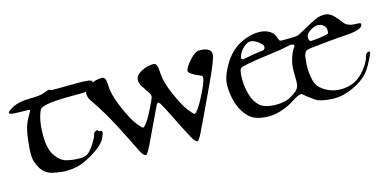

<svg xmlns="http://www.w3.org/2000/svg" viewBox="-57 -593 1704 847"><g transform="rotate(-15 795.0 -169.5)"><path d="M110.4 -173.3Q110.4 -111.3 131.8 -79.6Q153.3 -47.9 181.2 -40.5Q209 -33.2 243.2 -33.2Q264.6 -33.2 278.1 -42Q291.5 -50.8 310.8 -81.1Q330.1 -111.3 330.1 -123.5Q336.9 -131.8 348.1 -134.3Q351.1 -126.5 359.4 -126.5Q367.7 -126.5 367.7 -118.7Q367.7 -110.8 358.2 -91.8Q348.6 -72.8 324 -53.7Q299.3 -34.7 259.8 -14.9Q220.2 4.9 169.4 4.9Q145 4.9 110.1 -2.4Q75.2 -9.8 56.6 -39.6Q38.1 -69.3 37.1 -99.6Q36.1 -129.4 43 -181.6Q49.8 -233.9 67.1 -263.4Q84.5 -293 84.5 -295.9Q84.5 -298.8 37.6 -298.8Q-9.3 -298.8 -9.3 -307.6Q-9.3 -315.9 19.3 -330.3Q47.9 -344.7 96.2 -345Q144.5 -345.2 163.3 -353Q182.1 -360.8 187.3 -360.8Q192.4 -360.8 193.8 -358.4Q195.3 -355 223.6 -356L311.5 -356.9Q382.8 -357.9 382.8 -346.2Q382.8 -340.3 361.3 -324.7L347.2 -314.5Q340.8 -308.6 330.6 -308.6L256.8 -308.1Q141.1 -306.6 130.4 -285.2Q110.4 -243.2 110.4 -173.3Z M926.3 -325.2Q926.3 -304.7 877.9 -201.2Q810.5 -57.1 786.1 -7.3Q768.6 28.3 762.2 28.3Q752 28.3 737.3 0.5Q713.9 -42.5 686 -99.6Q660.6 -151.4 647.5 -172.9Q642.1 -181.2 638.2 -181.2Q633.8 -181.2 629.4 -172.4L550.8 -7.3Q533.2 28.3 526.9 28.3Q516.1 28.3 502 0.5Q472.2 -60.5 436 -130.4Q399.9 -200.2 352.1 -269.5Q342.3 -283.2 342.3 -300.3Q342.3 -321.3 369.6 -336.2Q397 -351.1 426.8 -351.1Q444.8 -351.1 445.3 -314Q446.3 -267.1 474.1 -204.1Q501 -142.6 521 -117.2Q541 -91.8 546.1 -91.8Q551.3 -91.8 564.7 -110.1Q578.1 -128.4 597.7 -168.5Q609.4 -191.9 615.7 -208Q620.1 -219.2 613.3 -230.5L587.4 -269.5Q577.6 -283.2 577.6 -300.3Q577.6 -321.3 605 -336.2Q632.3 -351.1 662.1 -351.1Q679.2 -351.1 680.7 -314Q682.1 -265.1 709.2 -203.9Q736.3 -142.6 756.3 -117.2Q776.4 -91.8 781.5 -91.8Q786.6 -91.8 799.8 -110.1Q813 -128.4 832.8 -168.2Q852.5 -208 856.9 -226.1Q861.3 -242.7 856 -245.1L843.3 -251Q799.8 -269.5 799.8 -282.2Q799.8 -296.4 826.7 -326.7Q853.5 -356.9 871.6 -356.9Q900.9 -356.9 913.6 -348.6Q926.3 -340.3 926.3 -325.2Z M1593.3 -284.7Q1593.3 -273.4 1581.5 -267.6Q1560.1 -257.3 1522.5 -254.9Q1484.9 -252.4 1475.8 -251.7Q1466.8 -251 1418.9 -246.3Q1371.1 -241.7 1353.5 -239.5Q1335.9 -237.3 1331.1 -234.4Q1324.7 -231.4 1320.3 -218.8Q1318.4 -212.9 1316.2 -194.3Q1314 -175.8 1314 -158.2Q1314 -134.3 1321 -102.1Q1328.1 -69.8 1361.1 -49.6Q1394 -29.3 1430.7 -29.3Q1468.8 -29.3 1495.8 -42.7Q1522.9 -56.2 1546.9 -85.9Q1570.8 -115.7 1577.6 -143.1Q1581.1 -156.7 1594.2 -158.2Q1602.5 -159.2 1596.2 -145Q1573.7 -93.8 1551.5 -67.6Q1529.3 -41.5 1483.6 -19.8Q1438 2 1397 2Q1353.5 2 1320.3 -9.3Q1314.9 -11.2 1278.8 -38.1Q1262.7 -52.7 1260.7 -53.7Q1255.4 -55.7 1244.1 -51.5Q1232.9 -47.4 1211.7 -33.2Q1190.4 -19 1158 -7.6Q1125.5 3.9 1095.7 3.9Q1037.1 3.9 1008.3 -22.2Q979.5 -48.3 965.8 -88.6Q952.1 -128.9 952.1 -175.8Q952.1 -214.4 982.7 -266.4Q1013.2 -318.4 1058.3 -342.5Q1103.5 -366.7 1147.9 -366.7Q1173.8 -366.7 1193.4 -355.5Q1212.9 -344.2 1218.3 -327.6Q1223.1 -312 1226.1 -308.6Q1228.5 -305.2 1236.3 -304.7Q1245.6 -304.2 1274.2 -305.2Q1302.7 -306.2 1306.6 -307.1Q1316.9 -310.1 1329.6 -317.6Q1342.3 -325.2 1370.6 -340.3Q1398.9 -355.5 1413.1 -360.8Q1427.2 -366.2 1447.8 -366.2Q1469.2 -366.2 1487.5 -347.4Q1505.9 -328.6 1514.2 -315.9Q1522.5 -303.2 1535.2 -297.6Q1547.9 -292 1558.3 -291.5Q1568.8 -291 1581.1 -290.3Q1593.3 -289.6 1593.3 -284.7ZM1442.9 -295.9Q1442.9 -311 1431.4 -320.1Q1419.9 -329.1 1406.7 -329.1Q1390.1 -329.1 1370.4 -316.2Q1350.6 -303.2 1350.6 -287.1Q1350.6 -269.5 1361.8 -269.5Q1371.1 -269.5 1402.8 -273.4Q1434.1 -277.8 1439.5 -281.2Q1442.9 -283.2 1442.9 -295.9ZM1154.8 -299.3Q1154.8 -308.1 1135.5 -322.5Q1116.2 -336.9 1100.1 -336.9Q1085.9 -336.9 1068.4 -320.8Q1050.8 -304.7 1043.9 -283.2Q1042.5 -279.3 1042.5 -276.4Q1042.5 -269 1051.3 -269Q1053.7 -269 1057.6 -270Q1098.6 -278.8 1144.5 -284.2Q1154.8 -285.6 1154.8 -299.3ZM1252 -117.2Q1251.5 -134.3 1251.5 -162.6Q1251.5 -190.9 1260.7 -219.5Q1270 -248 1281 -261.2Q1292 -274.4 1270.5 -276.4Q1266.6 -276.4 1241.7 -271Q1216.8 -265.6 1189 -262.5Q1161.1 -259.3 1110.8 -251.7Q1060.5 -244.1 1041 -238.3Q1029.3 -234.9 1026.9 -225.6Q1022 -208.5 1023.2 -175.5Q1024.4 -142.6 1034.2 -110.1Q1043.9 -77.6 1066.4 -57.6Q1088.9 -37.6 1142.1 -37.6Q1163.1 -37.6 1184.8 -43.2Q1206.5 -48.8 1235.4 -71.8Q1252.9 -85.9 1252 -117.2Z"/></g></svg>

Font: Eadui
Style: Medium
Weight: 500
Designer: Peter S. Baker
Version: Version 1.1